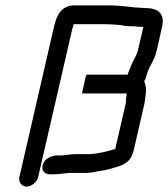

<svg xmlns="http://www.w3.org/2000/svg" viewBox="-20 -667 626 715"><path d="M521 -637C508 -637 501 -639 488 -639C484 -639 480 -639 477 -640C448 -643 417 -647 382 -647H258C216 -647 194 -620 184 -578C181 -568 179 -560 178 -554L52 -7C48 11 61 28 79 28C97 28 118 11 122 -7L248 -554C249 -559 251 -566 254 -575V-577H366C381 -577 398 -576 412 -575L433 -573C445 -570 458 -569 473 -569H483C489 -568 496 -567 505 -567H514L493 -477L488 -463C483 -452 478 -444 473 -434L464 -412C461 -405 458 -398 456 -392V-389H303C300 -389 295 -361 293 -354C287 -331 285 -319 287 -319H452C452 -314 451 -310 450 -305C449 -297 449 -290 449 -285L409 -112C379 -103 351 -96 317 -93H260C240 -93 222 -88 205 -88C174 -91 141 -77 138 -46C136 -25 153 -15 178 -18H185C192 -18 200 -19 209 -20L227 -22C232 -23 238 -23 244 -23H305C330 -25 346 -30 369 -33L386 -37L400 -41C415 -46 425 -47 440 -55C464 -68 472 -83 479 -112L516 -273C520 -289 520 -297 522 -311C526 -333 523 -350 517 -365C517 -366 518 -367 519 -367C521 -372 523 -378 525 -384L530 -400C539 -425 555 -443 561 -471C563 -477 565 -483 566 -489L583 -565C595 -615 571 -637 521 -637Z"/></svg>

Font: Electronic
Style: BdIt
Weight: 700
Version: Version 1.011